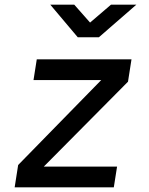

<svg xmlns="http://www.w3.org/2000/svg" viewBox="-20 -805 640 825"><path d="M314 -645H405L566 -785H457L367 -708L299 -785H196ZM43 0H469L483 -89H168L530 -454L545 -550H138L124 -461H415L58 -96Z"/></svg>

Font: JetBrains Mono Medium
Style: Italic
Weight: 436
Italic angle: -9°
Monospace: yes
Designer: Philipp Nurullin, Konstantin Bulenkov
Foundry: JetBrains
Version: Version 2.305